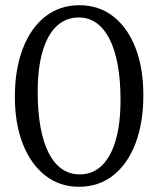

<svg xmlns="http://www.w3.org/2000/svg" viewBox="-20 -706 606 736"><path d="M285 -37.5Q335 -37.5 370 -71Q405 -104.5 423.5 -168.2Q442 -232 442 -323Q442 -398.5 431.2 -457.2Q420.5 -516 399.8 -556.5Q379 -597 349.5 -618Q320 -639 282 -639Q232 -639 196.8 -605.5Q161.5 -572 143 -508.2Q124.5 -444.5 124.5 -353.5Q124.5 -278 135.2 -219Q146 -160 166.5 -119.8Q187 -79.5 217 -58.5Q247 -37.5 285 -37.5ZM284 -686Q359 -686 414 -643.2Q469 -600.5 499.2 -523Q529.5 -445.5 529.5 -341Q529.5 -235.5 499.5 -156.5Q469.5 -77.5 414 -33.8Q358.5 10 282.5 10Q209 10 153.8 -33Q98.5 -76 67.8 -153.5Q37 -231 37 -335Q37 -440.5 67.5 -519.8Q98 -599 153.5 -642.5Q209 -686 284 -686Z"/></svg>

Font: Newsreader 16pt 16pt
Style: Regular
Weight: 400
Version: Version 1.003